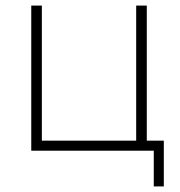

<svg xmlns="http://www.w3.org/2000/svg" viewBox="-20 -540 644 688"><path d="M531 128H567V-36H506V-520H468V-36H130V-520H92V0H531Z"/></svg>

Font: Fixel Text ExtraLight
Style: Regular
Weight: 200
Width: 4
Designer: AlfaBravo + MacPaw
Foundry: Kyrylo Tkachov, Marchela Mozhyna, Serhii Makarenko, Maria Weinstein, Zakhar Kryvoshyya
Version: Version 1.211